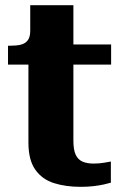

<svg xmlns="http://www.w3.org/2000/svg" viewBox="-20 -712 478 743"><path d="M11 -462V-535H18Q43 -535 60 -539Q77 -543 87 -555.5Q97 -568 97 -593L199 -540H410V-462ZM264 -168Q264 -132 273 -113Q282 -94 299.5 -86.5Q317 -79 342 -79Q365 -79 384 -82.5Q403 -86 409 -87V-5Q399 -2 381 2Q363 6 340.5 8.5Q318 11 292 11Q234 11 188.5 -3.5Q143 -18 116.5 -55.5Q90 -93 90 -160V-522L97 -530V-692H264Z"/></svg>

Font: Roboto Serif SemiCondensed
Style: Bold
Weight: 700
Width: 4
Designer: Greg Gazdowicz
Foundry: Commercial Type
Version: Version 1.007